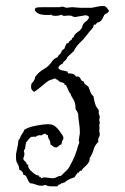

<svg xmlns="http://www.w3.org/2000/svg" viewBox="-20 -663 424 649"><path d="M34.2 -142.6 41 -175.8Q41 -182.6 43 -190.4L46.9 -194.3Q48.8 -202.1 54.2 -209.5Q59.6 -216.8 62.5 -224.6Q76.2 -233.4 102.1 -238.3Q127.9 -243.2 140.6 -243.2Q153.3 -243.2 159.2 -240.2Q168 -237.3 181.2 -220.2Q194.3 -203.1 194.3 -197.8Q194.3 -192.4 192.9 -190.9Q191.4 -189.5 189.5 -185.5V-183.6L187.5 -174.8Q182.6 -173.8 179.7 -170.9Q176.8 -168 172.9 -165H169.9Q164.1 -164.1 159.7 -168Q155.3 -171.9 150.4 -174.8V-175.8Q150.4 -185.5 146 -191.9Q141.6 -198.2 141.6 -207H139.6Q135.7 -207 135.7 -209Q135.7 -210.9 131.8 -210.9Q127.9 -210.9 119.1 -205.1L116.2 -206.1Q106.4 -206.1 100.6 -200.2Q99.6 -201.2 97.7 -201.2L85 -200.2Q80.1 -196.3 76.2 -191.4Q72.3 -186.5 68.4 -181.6Q66.4 -175.8 65.9 -167.5Q65.4 -159.2 60.5 -154.3Q62.5 -146.5 62.5 -141.6Q62.5 -136.7 58.6 -127Q59.6 -122.1 62 -120.1Q64.5 -118.2 66.9 -115.7Q69.3 -113.3 69.8 -109.9Q70.3 -106.4 75.2 -106.4V-101.6Q75.2 -93.8 88.9 -81.5Q102.5 -69.3 112.3 -69.3V-67.4Q112.3 -64.5 115.7 -64.5Q119.1 -64.5 118.2 -59.6Q124 -63.5 130.9 -63.5L156.2 -60.5Q165 -60.5 171.9 -64.5Q178.7 -68.4 187.5 -69.3Q195.3 -78.1 203.6 -85.4Q211.9 -92.8 216.8 -103.5Q235.4 -135.7 244.1 -170.9Q248 -178.7 248 -181.6L246.1 -188.5L250 -212.9Q250 -230.5 247.6 -245.6Q245.1 -260.7 244.1 -278.3Q241.2 -287.1 235.4 -293.9V-296.9Q235.4 -316.4 227.1 -328.6Q218.8 -340.8 218.8 -345.7Q212.9 -351.6 210 -360.4Q207 -369.1 202.1 -376H198.2V-379.9Q194.3 -383.8 189.9 -384.3Q185.5 -384.8 182.1 -386.7Q178.7 -388.7 177.7 -390.1Q176.8 -391.6 174.8 -393.1Q172.9 -394.5 170.9 -394.5Q168.9 -394.5 167 -397.5V-398.4L153.3 -393.6Q146.5 -393.6 126 -376Q105.5 -358.4 95.7 -352.5Q85 -358.4 85 -368.7Q85 -378.9 87.4 -381.3Q89.8 -383.8 93.8 -389.2Q97.7 -394.5 98.1 -398.9Q98.6 -403.3 100.6 -405.3Q110.4 -418.9 127.9 -429.2Q145.5 -439.5 153.8 -452.6Q162.1 -465.8 174.8 -469.7Q176.8 -475.6 180.7 -478.5Q184.6 -481.4 186.5 -484.9Q188.5 -488.3 188 -489.3Q187.5 -490.2 189.5 -492.2L198.2 -499Q198.2 -501 201.2 -507.8Q204.1 -514.6 205.6 -516.1Q207 -517.6 208.5 -517.1Q210 -516.6 211.9 -517.6Q212.9 -519.5 212.4 -520.5Q211.9 -521.5 213.9 -522.9Q215.8 -524.4 217.3 -525.4Q218.8 -526.4 221.2 -528.3Q223.6 -530.3 223.1 -531.2Q222.7 -532.2 223.6 -534.2L227.5 -536.1Q229.5 -538.1 229.5 -539.6Q229.5 -541 232.9 -545.9Q236.3 -550.8 244.1 -555.7Q255.9 -563.5 258.3 -573.7Q260.7 -584 270 -590.3Q279.3 -596.7 281.2 -605.5Q276.4 -611.3 268.6 -611.3L234.4 -605.5Q228.5 -605.5 223.6 -608.4Q218.8 -611.3 211.9 -610.4Q205.1 -609.4 198.2 -609.4Q191.4 -609.4 187.5 -613.3Q178.7 -609.4 167 -609.4Q155.3 -609.4 152.3 -614.3Q150.4 -612.3 147.5 -612.3H141.6Q116.2 -612.3 106.9 -618.7Q97.7 -625 97.7 -629.9Q97.7 -637.7 109.4 -638.2Q121.1 -638.7 124 -638.7H181.6Q187.5 -640.6 192.4 -640.6L204.1 -636.7L223.6 -638.7L251 -636.7H290L320.3 -642.6H333Q340.8 -639.6 348.6 -626Q345.7 -620.1 341.3 -618.2Q336.9 -616.2 333 -613.3Q330.1 -607.4 327.1 -601.6Q324.2 -595.7 320.8 -592.3Q317.4 -588.9 314 -588.4Q310.5 -587.9 308.1 -585.9Q305.7 -584 304.2 -581.1Q302.7 -578.1 297.9 -580.1Q295.9 -578.1 295.9 -574.2Q295.9 -570.3 289.1 -563.5Q282.2 -556.6 273.4 -544.4Q264.6 -532.2 251 -519.5Q237.3 -506.8 229.5 -490.2Q224.6 -485.4 218.8 -480.5Q212.9 -475.6 209.5 -471.7Q206.1 -467.8 206.1 -466.3Q206.1 -464.8 203.1 -461.4Q200.2 -458 196.8 -455.6Q193.4 -453.1 191.4 -447.3Q180.7 -444.3 176.8 -433.6Q180.7 -426.8 189.5 -425.3Q198.2 -423.8 204.1 -421.9H205.1Q208 -422.9 208.5 -418.9Q209 -415 211.9 -415Q216.8 -414.1 221.7 -414.1Q232.4 -412.1 234.4 -407.7Q236.3 -403.3 240.2 -404.3Q244.1 -405.3 247.6 -402.8Q251 -400.4 253.4 -394.5Q255.9 -388.7 262.7 -387.7Q264.6 -379.9 269.5 -377Q274.4 -374 279.3 -369.1Q282.2 -361.3 285.6 -352.1Q289.1 -342.8 295.9 -337.9Q300.8 -308.6 306.6 -300.8Q312.5 -293 313.5 -290.5Q314.5 -288.1 314 -285.2Q313.5 -282.2 313.5 -280.3L317.4 -268.6L315.4 -256.8L317.4 -248L315.4 -240.2L316.4 -230.5L315.4 -220.7L317.4 -210Q317.4 -203.1 314 -197.8Q310.5 -192.4 312.5 -183.6Q300.8 -172.9 296.4 -157.2Q292 -141.6 283.2 -128.9V-126Q283.2 -112.3 262.7 -95.7Q257.8 -91.8 255.9 -85.9H254.9Q250 -87.9 246.1 -79.1H242.2L231.4 -63.5Q229.5 -63.5 217.8 -58.6Q206.1 -53.7 198.2 -45.9H196.3Q193.4 -45.9 192.4 -44.4Q191.4 -43 187.5 -43.9Q185.5 -40 180.7 -39.1Q175.8 -38.1 174.8 -33.2H152.3Q142.6 -33.2 132.8 -38.1Q127 -35.2 118.7 -35.2Q110.4 -35.2 101.1 -39.1Q91.8 -43 81.1 -43.9Q74.2 -52.7 71.3 -61Q68.4 -69.3 64.9 -70.3Q61.5 -71.3 58.6 -73.2Q58.6 -84 44.9 -89.8V-91.8Q44.9 -100.6 39.6 -108.9Q34.2 -117.2 34.2 -127Z"/></svg>

Font: Mountains of Christmas
Style: Regular
Weight: 400
Designer: Crystal Kluge
Foundry: Font Diner, Inc DBA Tart Workshop
Version: Version 1.002